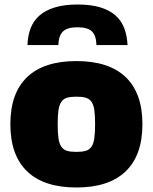

<svg xmlns="http://www.w3.org/2000/svg" viewBox="-20 -821 678 852"><path d="M102 -621Q103 -661 115.5 -694.5Q128 -728 154.5 -751.5Q181 -775 223 -788Q265 -801 324 -801Q383 -801 424.5 -788.5Q466 -776 492.5 -752.5Q519 -729 531.5 -695.5Q544 -662 546 -621H408Q407 -662 388.5 -681Q370 -700 324 -700Q278 -700 259 -681Q240 -662 239 -621ZM319 11Q175 11 100.5 -60.5Q26 -132 26 -270Q26 -408 100.5 -479Q175 -550 319 -550Q463 -550 537.5 -479Q612 -408 612 -270Q612 -132 537.5 -60.5Q463 11 319 11ZM319 -147Q344 -147 360 -151.5Q376 -156 385.5 -169.5Q395 -183 398.5 -207Q402 -231 402 -270Q402 -309 398.5 -333Q395 -357 385.5 -370Q376 -383 360 -387.5Q344 -392 319 -392Q294 -392 278 -387.5Q262 -383 252.5 -369.5Q243 -356 239.5 -332.5Q236 -309 236 -270Q236 -231 239.5 -207Q243 -183 252.5 -169.5Q262 -156 278 -151.5Q294 -147 319 -147Z"/></svg>

Font: Encode Sans Narrow
Style: Black
Weight: 900
Designer: Pablo Impallari, Andres Torresi
Foundry: Pablo Impallari, Andres Torresi
Version: Version 1.000; ttfautohint (v1.00) -l 8 -r 50 -G 200 -x 14 -